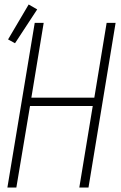

<svg xmlns="http://www.w3.org/2000/svg" viewBox="-20 -837 540 857"><path d="M13 0 135 -735H175L120 -401H401L456 -735H496L375 0H334L394 -364H114L53 0ZM47 -644 16 -661 108 -817 146 -795Z"/></svg>

Font: Iosevka SS04 Extralight
Style: Italic
Weight: 200
Italic angle: -9°
Monospace: yes
Designer: Belleve Invis
Foundry: Belleve Invis
Version: Version 19.0.0; ttfautohint (v1.8.4)